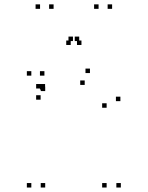

<svg xmlns="http://www.w3.org/2000/svg" viewBox="-20 -828 660 858"><path d="M178.5 -428V-448H158.5V-428ZM178.5 -490V-510H158.5V-490ZM120 -490V-510H100V-490ZM120 10V-10H100V10ZM182 10V-10H162V10ZM182 -421V-441H162V-421ZM518 -376V-396H498V-376ZM382 -501.5V-521.5H362V-501.5ZM181.5 -432.5V-452.5H161.5V-432.5ZM161.5 -432.5V-452.5H141.5V-432.5ZM161.5 -382.5V-402.5H141.5V-382.5ZM358.5 -448.5V-468.5H338.5V-448.5ZM456.5 -346.5V-366.5H436.5V-346.5ZM456.5 10V-10H436.5V10ZM520 10V-10H500V10ZM219.5 -788.5V-808.5H199.5V-788.5ZM334 -644.5V-664.5H314V-644.5ZM306 -644.5V-664.5H286V-644.5ZM420.5 -788.5V-808.5H400.5V-788.5ZM481 -788.5V-808.5H461V-788.5ZM344 -627V-647H324V-627ZM296 -627V-647H276V-627ZM159 -788.5V-808.5H139V-788.5Z"/></svg>

Font: Monaspace Argon Dots Var
Style: Regular
Weight: 400
Designer: Riley Cran and the Lettermatic Team
Version: Version 1.100 (Monaspace Argon Dots)